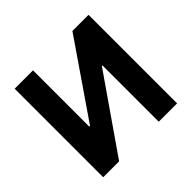

<svg xmlns="http://www.w3.org/2000/svg" viewBox="-169 -895 1084 1084"><g transform="rotate(-45 373.0 -353.5)"><path d="M223.6 -707V-257.8H229.5L538.1 -707H667V0H520.5V-449.2H515.6L204.1 0H77.1V-707Z"/></g></svg>

Font: Pretendard JP
Style: Bold
Weight: 700
Designer: Base glyphs from Inter by Rasmus Andersson; Hangeul glyphs from Noto Sans CJK(Source Han Sans) by Jang Soo-young and Kan
Foundry: Kil Hyung-jin
Version: Version 1.309